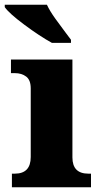

<svg xmlns="http://www.w3.org/2000/svg" viewBox="-36 -786 421 806"><path d="M14 -57H26Q93 -57 93 -127V-415Q93 -450 74 -464.5Q55 -479 26 -479H10V-536H268V-125Q268 -57 335 -57H346V0H14ZM-16 -756V-766H161Q173 -740 196 -708Q219 -676 238 -651Q257 -626 262 -619V-606H182Q131 -634 66.5 -682Q2 -730 -16 -756Z"/></svg>

Font: Noto Serif ExtraBold
Style: Regular
Weight: 800
Designer: Monotype Design Team
Foundry: Monotype Imaging Inc.
Version: Version 1.001